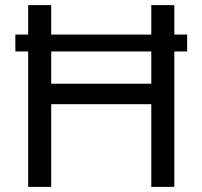

<svg xmlns="http://www.w3.org/2000/svg" viewBox="-20 -730 791 750"><path d="M711 -595H661V-710H571V-595H180V-710H90V-595H40V-529H90V0H180V-323H571V0H661V-529H711ZM571 -403H180V-529H571Z"/></svg>

Font: FIGSv2-sans-serif Medium
Style: Regular
Weight: 500
Designer: Matt McInerney, Pablo Impallari, Rodrigo Fuenzalida,Mirko Velimirovic
Foundry: Matt McInerney, Pablo Impallari, Rodrigo Fuenzalida
Version: Version 4.021;hotconv 1.0.109;makeotfexe 2.5.65596